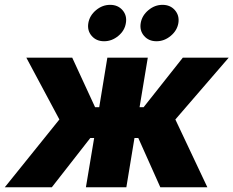

<svg xmlns="http://www.w3.org/2000/svg" viewBox="-49 -789 983 809"><path d="M-28.8 0 201.2 -285.6 62 -545.9H255.4L351.6 -337.4H369.1L403.3 -545.9H573.7L539.1 -337.4H556.2L721.2 -545.9H914.6L689.9 -285.6L824.7 0H626.5L533.7 -207.5H517.6L483.4 0H313L347.7 -207.5H331.5L169.4 0ZM610.4 -615.2Q577.6 -615.2 558.1 -637.7Q538.6 -660.2 543.9 -691.9Q549.3 -723.6 576.2 -746.1Q603 -768.6 635.7 -768.6Q668.5 -768.6 688 -746.1Q707.5 -723.6 702.6 -691.9Q697.3 -660.2 670.2 -637.7Q643.1 -615.2 610.4 -615.2ZM389.6 -615.2Q356.9 -615.2 337.4 -637.7Q317.9 -660.2 323.2 -691.9Q328.6 -723.6 355.5 -746.1Q382.3 -768.6 415 -768.6Q447.8 -768.6 467.3 -746.1Q486.8 -723.6 481.4 -691.9Q476.6 -660.2 449.5 -637.7Q422.4 -615.2 389.6 -615.2Z"/></svg>

Font: Inter ExtraBold
Style: Italic
Weight: 800
Italic angle: -9.3988°
Designer: Rasmus Andersson
Foundry: rsms
Version: Version 4.001;git-66647c0bb